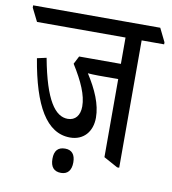

<svg xmlns="http://www.w3.org/2000/svg" viewBox="-115 -692 747 833"><g transform="rotate(10 258.5 -275.5)"><path d="M221 -86C280 -86 317 -128 317 -190C317 -249 290 -310 249 -374C262 -373 277 -372 295 -372H383V-28L445 6H454V-555H553V-564L524 -623H-36V-613L-7 -555H383V-439H199L181 -404C225 -334 250 -277 250 -228C250 -188 230 -164 197 -164C142 -164 95 -226 61 -409L20 -400C54 -196 117 -86 221 -86ZM209 72C238 72 254 53 254 18C254 -16 239 -35 209 -35C177 -35 162 -17 162 18C162 54 178 72 209 72Z"/></g></svg>

Font: Noto Serif Devanagari ExtraCondensed
Style: Regular
Weight: 400
Width: 2
Designer: Universal Thirst, Indian Type Foundry and the Monotype Design Team
Foundry: Monotype Imaging Inc.
Version: Version 2.004